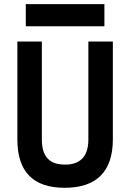

<svg xmlns="http://www.w3.org/2000/svg" viewBox="-20 -893 626 923"><path d="M291 9.8C442.9 9.8 522.5 -67.4 522.5 -222.7V-693.4H404.8V-222.7C404.8 -142.1 366.7 -101.6 293 -101.6C215.8 -101.6 181.2 -142.1 181.2 -222.7V-693.4H63.5V-222.7C63.5 -67.4 139.2 9.8 291 9.8ZM104 -766.6H481.9V-873H104Z"/></svg>

Font: Cascadia Code PL SemiBold
Style: Regular
Weight: 600
Monospace: yes
Designer: Aaron Bell
Foundry: Saja Typeworks
Version: Version 2404.023